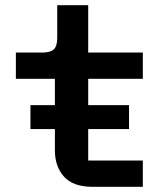

<svg xmlns="http://www.w3.org/2000/svg" viewBox="-20 -718 640 738"><path d="M529 0H335Q261 0 226 -39Q191 -78 191 -140V-222H97V-314H191V-415H41V-516H143Q174 -516 187 -528.5Q200 -541 200 -573V-698H319V-516H529V-415H319V-314H476V-222H319V-101H529Z"/></svg>

Font: IBM Plex Mono SmBld
Style: Regular
Weight: 600
Monospace: yes
Designer: Mike Abbink, Paul van der Laan, Pieter van Rosmalen
Foundry: Bold Monday
Version: Version 2.3